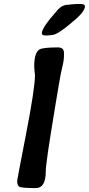

<svg xmlns="http://www.w3.org/2000/svg" viewBox="-20 -958 448 967"><path d="M209 -779.3Q190.9 -779.3 190.9 -790V-792Q190.9 -818.8 270.5 -908.2Q293.5 -934.1 323.2 -934.1Q329.1 -935.1 332.5 -935.1L338.4 -936L368.7 -938H383.3Q407.7 -938 407.7 -927.2Q407.7 -902.8 366.2 -865.7Q271.5 -781.7 242.2 -781.7Q236.3 -780.8 232.9 -780.8L217.8 -779.3ZM302.2 -691.9V-677.2Q302.2 -653.8 293.9 -621.1Q285.6 -588.4 276.9 -534.2Q268.1 -480 265.1 -464.8L254.9 -402.8Q210.4 -136.2 210.4 -94.2Q210.4 -10.7 160.2 -10.7Q85 -10.7 75.7 -18.6Q66.4 -26.4 66.4 -47.9Q66.4 -52.2 111.3 -283.2Q156.2 -514.2 156.2 -580.6L155.3 -587.4L153.8 -602.1Q152.3 -616.2 152.3 -624Q152.3 -691.9 178.2 -708.5Q194.8 -719.2 271.5 -719.2Q302.2 -719.2 302.2 -691.9Z"/></svg>

Font: Averia Sans Libre
Style: Bold Italic
Weight: 700
Italic angle: -6.90001°
Version: Version 1.002